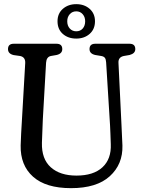

<svg xmlns="http://www.w3.org/2000/svg" viewBox="-20 -916 704 948"><path d="M523.5 -295 504 -608.5Q503 -624 497.5 -630.8Q492 -637.5 480 -639.5L450 -644.5Q422 -651 422 -673.5Q422 -700 450.5 -700H619.5Q648 -700 648 -673.5Q648 -652 620 -644.5L591 -639.5Q563 -633.5 565 -605L580 -295.5Q581 -270.5 582.2 -246.8Q583.5 -223 584.5 -197.5Q587 -105 522.2 -46Q457.5 13 330.5 13Q206.5 13 143.2 -43.5Q80 -100 82 -198Q82.5 -220.5 84.5 -258.5Q86.5 -296.5 88.5 -327.5L104.5 -604.5Q106 -634 79.5 -639.5L47.5 -644Q19.5 -650.5 19.5 -673.5Q19.5 -700 48 -700H259Q287.5 -700 287.5 -673.5Q287.5 -651 259.5 -644.5L231 -639.5Q209.5 -635 207.5 -606.5L191.5 -327.5Q190 -292 189 -263.5Q188 -235 187 -211Q185 -131 230.8 -90Q276.5 -49 357.5 -49Q441.5 -49 485.8 -90Q530 -131 527 -204Q526 -235 525.2 -255.2Q524.5 -275.5 523.5 -295ZM356.5 -725.5Q316.5 -725.5 290.2 -748.5Q264 -771.5 264 -811Q264 -849.5 290.5 -872.5Q317 -895.5 356.5 -895.5Q396.5 -895.5 422.8 -872.2Q449 -849 449 -811Q449 -772 422.8 -748.8Q396.5 -725.5 356.5 -725.5ZM356.5 -860Q337 -860 324.5 -846Q312 -832 312 -811Q312 -789 324.5 -775.2Q337 -761.5 356.5 -761.5Q376.5 -761.5 388.5 -775.2Q400.5 -789 400.5 -811Q400.5 -832 388.2 -846Q376 -860 356.5 -860Z"/></svg>

Font: Fraunces 144pt SuperSoft
Style: Regular
Weight: 400
Version: Version 1.000;[b76b70a41]